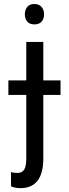

<svg xmlns="http://www.w3.org/2000/svg" viewBox="-20 -741 348 974"><path d="M199.7 -528.3V66.4Q198.2 213.4 83.5 213.4Q57.1 213.4 36.1 204.6L35.6 132.3Q48.8 136.2 69.3 136.2Q91.3 136.2 102.3 119.9Q113.3 103.5 113.3 63V-528.3ZM203.6 -668.5Q203.6 -646.5 191.4 -631.8Q179.2 -617.2 154.3 -617.2Q129.9 -617.2 117.9 -631.8Q106 -646.5 106 -668.5Q106 -690.4 117.9 -705.6Q129.9 -720.7 154.3 -720.7Q178.7 -720.7 191.2 -705.3Q203.6 -689.9 203.6 -668.5ZM287.1 -259.3H22.5V-333H287.1Z"/></svg>

Font: Roboto Condensed
Style: Regular
Weight: 400
Designer: Google
Version: Version 2.001047; 2015